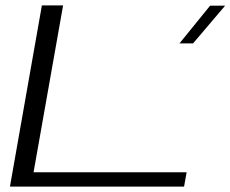

<svg xmlns="http://www.w3.org/2000/svg" viewBox="-20 -695 858 715"><path d="M17 0 136 -675H215L105 -53.5H675L665.5 0ZM648.5 -533.5 762.5 -674H818.5L699 -533.5Z"/></svg>

Font: Anybody UltraExpanded Light
Style: Italic
Weight: 300
Width: 9
Italic angle: -10°
Designer: Tyler Finck
Foundry: Etcetera Type Company
Version: Version 1.010; ttfautohint (v1.8.3) -l 8 -r 50 -G 200 -x 14 